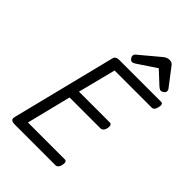

<svg xmlns="http://www.w3.org/2000/svg" viewBox="-321 -1289 1426 1426"><g transform="rotate(45 391.5 -576.5)"><path d="M116 0Q91 0 80.5 -9Q70 -18 76 -40L281 -861Q284 -874 295.5 -881Q307 -888 327 -888H764Q776 -888 780.5 -878.5Q785 -869 780 -848Q776 -828 767 -818Q758 -808 746 -808H356L280 -510H604Q616 -510 620.5 -500Q625 -490 622 -470Q617 -449 607.5 -439.5Q598 -430 587 -430H261L174 -80H561Q573 -80 577.5 -70.5Q582 -61 578 -40Q574 -20 564.5 -10Q555 0 544 0ZM402 -944Q391 -944 381.5 -956Q372 -968 372 -979Q372 -987 374.5 -992Q377 -997 382 -1001L536 -1130Q550 -1142 562.5 -1147.5Q575 -1153 591 -1153Q606 -1153 616 -1146Q626 -1139 633 -1128L734 -996Q739 -989 740 -984Q741 -979 741 -974Q741 -963 728 -953.5Q715 -944 706 -944Q696 -944 689.5 -949Q683 -954 675 -960L576 -1052L431 -955Q424 -951 417 -947.5Q410 -944 402 -944Z"/></g></svg>

Font: Playwrite DE SAS
Style: Regular
Weight: 400
Designer: Veronika Burian, José Scaglione
Foundry: TypeTogether
Version: Version 1.002